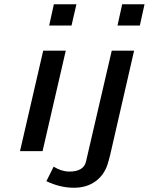

<svg xmlns="http://www.w3.org/2000/svg" viewBox="-20 -709 699 902"><path d="M198 142 232 74Q269 97 306 97Q373 97 384 50L505 -471H610L498 17Q490 49 485 64Q468 115 427 144Q386 173 327 173Q262 173 198 142ZM532 -589 554 -689H659L637 -589ZM74 1 183 -471H289L180 1ZM211 -589 233 -689H339L316 -589Z"/></svg>

Font: Coval
Style: Medium Italic
Weight: 500
Foundry: Context Ltd
Version: Version 001.000